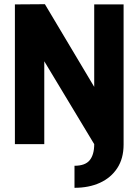

<svg xmlns="http://www.w3.org/2000/svg" viewBox="-20 -687 660 915"><path d="M191 -395V0H51V-666L194 -667L429 -273V-666H569V2Q569 68 539 114Q509 160 456.5 184Q404 208 335 208V103Q386 103 407.5 76.5Q429 50 429 0Z"/></svg>

Font: Epunda Sans ExtraBold
Style: Regular
Weight: 800
Designer: Simon Atzbach
Foundry: typofactur
Version: Version 2.204; ttfautohint (v1.8.4.7-5d5b)